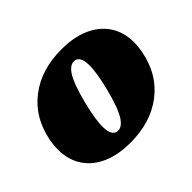

<svg xmlns="http://www.w3.org/2000/svg" viewBox="-117 -654 837 837"><g transform="rotate(-45 301.5 -235.5)"><path d="M338.5 -486Q426 -486 485 -454.2Q544 -422.5 569 -364.8Q594 -307 579 -228.5Q557.5 -114 473.5 -49.5Q389.5 15 264.5 15Q177 15 118 -16.8Q59 -48.5 34.2 -106.5Q9.5 -164.5 24 -242.5Q46 -357 129.8 -421.5Q213.5 -486 338.5 -486ZM255.5 -61Q283 -55 307.2 -91.2Q331.5 -127.5 355 -220.5Q400.5 -398 347.5 -410Q320 -416 295.8 -379.8Q271.5 -343.5 248 -250.5Q202.5 -73 255.5 -61Z"/></g></svg>

Font: Fraunces 9pt S000 Black
Style: Italic
Weight: 900
Italic angle: -16°
Version: Version 1.000; ttfautohint (v1.8.3)